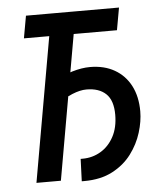

<svg xmlns="http://www.w3.org/2000/svg" viewBox="-51 -739 688 795"><g transform="rotate(-5 293.0 -341.5)"><path d="M256.8 9.8 260.3 -83Q262.7 -83 264.6 -83Q266.6 -83 268.6 -83Q309.6 -83 343.8 -103.3Q377.9 -123.5 398.4 -161.6Q418.9 -199.7 418.9 -252.9Q418.9 -312.5 390.1 -339.8Q361.3 -367.2 309.1 -367.2Q282.7 -367.2 250 -353.8Q217.3 -340.3 181.2 -314.5L189.9 -410.6Q217.3 -434.6 257.3 -446.5Q297.4 -458.5 331.5 -458.5Q390.6 -458.5 433.6 -433.8Q476.6 -409.2 500 -364.3Q523.4 -319.3 523.4 -257.8Q523.4 -216.3 509 -169.7Q494.6 -123 464.1 -82.3Q433.6 -41.5 384.8 -15.9Q335.9 9.8 267.1 9.8Q264.6 9.8 262 9.8Q259.3 9.8 256.8 9.8ZM69.3 0 191.4 -693.4H293L170.9 0ZM69.8 -600.6 86.4 -693.4H473.1L456.5 -600.6Z"/></g></svg>

Font: Cascadia Mono NF
Style: Italic
Weight: 400
Italic angle: -10°
Monospace: yes
Designer: Aaron Bell
Foundry: Saja Typeworks
Version: Version 2404.023